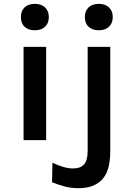

<svg xmlns="http://www.w3.org/2000/svg" viewBox="-20 -732 703 1003"><path d="M162.1 -573.9Q127.6 -573.9 108.3 -592.3Q89.1 -610.7 89.1 -642.9Q89.1 -674.5 108.3 -693.2Q127.6 -711.9 162.1 -711.9Q195.8 -711.9 215.4 -693.2Q235 -674.6 235 -643Q235 -610.7 215.4 -592.3Q195.8 -573.9 162.1 -573.9ZM103.1 0V-487H221.1V0ZM496 -573.9Q462.3 -573.9 442.7 -592.3Q423.1 -610.7 423.1 -643Q423.1 -674.5 442.7 -693.2Q462.3 -711.9 496 -711.9Q529.8 -711.9 549.4 -693.2Q569 -674.5 569 -643Q569 -610.7 549.4 -592.3Q529.8 -573.9 496 -573.9ZM392.1 251.1Q353 251.1 319.7 242.6Q286.5 234.1 252 220L254 118.1Q279.6 130.7 307.8 139.3Q335.9 148 363 148Q399.6 148 418.8 127.1Q438 106.2 438 56V-487.1H556V58Q556 162 512.7 206.6Q469.4 251.1 392.1 251.1Z"/></svg>

Font: Karla
Style: Regular
Weight: 400
Designer: Jonathan Pinhorn
Version: Version 2.004;gftools[0.9.33]